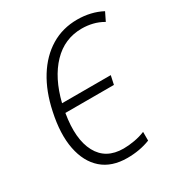

<svg xmlns="http://www.w3.org/2000/svg" viewBox="-173 -844 911 973"><g transform="rotate(-30 282.0 -357.5)"><path d="M291 10Q200 10 144.5 -38.5Q89 -87 71.5 -175.5Q54 -264 80 -384Q102 -489 149.5 -565.5Q197 -642 265.5 -683.5Q334 -725 420 -725Q459 -725 495.5 -716.5Q532 -708 564 -691L540 -642Q511 -659 480 -666.5Q449 -674 417 -674Q316 -674 245 -600Q174 -526 142 -396H427L416 -345H132Q108 -203 151.5 -122Q195 -41 298 -41Q328 -41 362 -47Q396 -53 425 -65V-14Q364 10 291 10Z"/></g></svg>

Font: Noto Sans SemiCondensed Light
Style: Italic
Weight: 300
Width: 4
Italic angle: -12°
Designer: Monotype Design Team
Foundry: Monotype Imaging Inc.
Version: Version 2.013; ttfautohint (v1.8.4.7-5d5b)